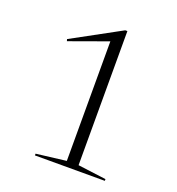

<svg xmlns="http://www.w3.org/2000/svg" viewBox="-131 -830 863 937"><g transform="rotate(20 300.0 -362.0)"><path d="M310 -28V-649L110.5 -577L107.5 -587L360 -724.5H371V-28L517.5 -9V0H154.5V-9Z"/></g></svg>

Font: Newsreader 72pt Light
Style: Regular
Weight: 300
Designer: Hugues Gentile
Foundry: Production Type
Version: Version 1.003; ttfautohint (v1.8.3)